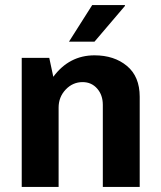

<svg xmlns="http://www.w3.org/2000/svg" viewBox="-20 -740 637 760"><path d="M345 -720H474L475 -717L354 -575H253ZM354 -521Q432 -521 482.5 -479Q533 -437 533 -357V0H387V-325Q387 -364 364.5 -389.5Q342 -415 307 -415Q268 -415 240 -385.5Q212 -356 212 -314V0H66V-511H175L191 -436Q254 -521 354 -521Z"/></svg>

Font: Chivo
Style: Bold
Weight: 700
Designer: Hector Gatti
Foundry: Omnibus-Type
Version: Version 1.007;PS 001.007;hotconv 1.0.88;makeotf.lib2.5.64775